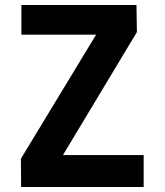

<svg xmlns="http://www.w3.org/2000/svg" viewBox="-20 -750 660 770"><path d="M527.3 -730 529 -621.3 216 -100.7 196.2 -128H556.2V0H64.8L63.8 -113.5L373.4 -624.1L398.5 -611.1H65.9V-729.9Z"/></svg>

Font: Monaspace Neon Var ExtraLight
Style: Regular
Weight: 200
Designer: Riley Cran and the Lettermatic Team
Version: Version 1.200 (Monaspace Neon Var)